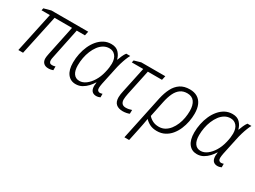

<svg xmlns="http://www.w3.org/2000/svg" viewBox="-50 -1159 2666 2011"><g transform="rotate(30 1283.0 -153.0)"><path d="M421 10Q383 10 362.5 -10.5Q342 -31 342 -67Q342 -78 344 -91Q346 -104 350 -124L425 -482H214L111 0H54L157 -482H56L62 -509L147 -532H592L581 -482H482L407 -120Q404 -108 402.5 -96.5Q401 -85 401 -78Q401 -59 410 -49Q419 -39 437 -39Q450 -39 460 -41Q470 -43 477 -46V0Q466 4 451.5 7Q437 10 421 10Z M750 10Q688 10 651.5 -37.5Q615 -85 615 -174Q615 -227 626 -280Q637 -333 658 -380Q679 -427 710 -463.5Q741 -500 780.5 -521Q820 -542 868 -542Q926 -542 957.5 -509Q989 -476 1000 -431H1003Q1010 -452 1023.5 -482.5Q1037 -513 1052 -532H1100Q1088 -511 1075.5 -479.5Q1063 -448 1051.5 -409.5Q1040 -371 1031 -326L990 -134Q987 -118 985 -103.5Q983 -89 983 -78Q983 -58 992.5 -48Q1002 -38 1016 -38Q1023 -38 1031 -39.5Q1039 -41 1047 -44V-1Q1039 3 1026 6.5Q1013 10 1000 10Q973 10 955.5 -3Q938 -16 932 -43.5Q926 -71 933 -114H930Q913 -86 887 -57.5Q861 -29 827 -9.5Q793 10 750 10ZM768 -39Q808 -39 845.5 -67Q883 -95 913 -143.5Q943 -192 958 -254Q967 -289 970.5 -317.5Q974 -346 974 -365Q974 -427 946 -460Q918 -493 873 -493Q835 -493 803.5 -474.5Q772 -456 748 -424Q724 -392 707 -351Q690 -310 681.5 -264.5Q673 -219 673 -174Q673 -109 697.5 -74Q722 -39 768 -39Z M1321 9Q1268 9 1239 -16.5Q1210 -42 1210 -97Q1210 -113 1213 -134Q1216 -155 1221 -176L1286 -482H1148L1154 -509L1234 -532H1524L1513 -482H1342L1277 -175Q1273 -154 1270.5 -136.5Q1268 -119 1268 -104Q1268 -74 1283 -56.5Q1298 -39 1330 -39Q1348 -39 1365 -42.5Q1382 -46 1400 -52L1399 -6Q1387 0 1364.5 4.5Q1342 9 1321 9Z M1586 -299Q1602 -372 1630 -426.5Q1658 -481 1703.5 -511.5Q1749 -542 1818 -542Q1872 -542 1910 -519Q1948 -496 1967.5 -452Q1987 -408 1987 -344Q1987 -298 1977.5 -248.5Q1968 -199 1948.5 -153Q1929 -107 1898.5 -70Q1868 -33 1826.5 -11.5Q1785 10 1732 10Q1682 10 1647 -8Q1612 -26 1588 -52Q1582 -16 1576 15Q1570 46 1563 80L1530 236H1473ZM1728 -39Q1769 -39 1801 -57.5Q1833 -76 1857 -107Q1881 -138 1897.5 -177.5Q1914 -217 1921.5 -260Q1929 -303 1929 -344Q1929 -415 1900.5 -454Q1872 -493 1814 -493Q1766 -493 1732 -468.5Q1698 -444 1676 -398Q1654 -352 1640 -285L1601 -96Q1621 -72 1653 -55.5Q1685 -39 1728 -39Z M2216 10Q2154 10 2117.5 -37.5Q2081 -85 2081 -174Q2081 -227 2092 -280Q2103 -333 2124 -380Q2145 -427 2176 -463.5Q2207 -500 2246.5 -521Q2286 -542 2334 -542Q2392 -542 2423.5 -509Q2455 -476 2466 -431H2469Q2476 -452 2489.5 -482.5Q2503 -513 2518 -532H2566Q2554 -511 2541.5 -479.5Q2529 -448 2517.5 -409.5Q2506 -371 2497 -326L2456 -134Q2453 -118 2451 -103.5Q2449 -89 2449 -78Q2449 -58 2458.5 -48Q2468 -38 2482 -38Q2489 -38 2497 -39.5Q2505 -41 2513 -44V-1Q2505 3 2492 6.5Q2479 10 2466 10Q2439 10 2421.5 -3Q2404 -16 2398 -43.5Q2392 -71 2399 -114H2396Q2379 -86 2353 -57.5Q2327 -29 2293 -9.5Q2259 10 2216 10ZM2234 -39Q2274 -39 2311.5 -67Q2349 -95 2379 -143.5Q2409 -192 2424 -254Q2433 -289 2436.5 -317.5Q2440 -346 2440 -365Q2440 -427 2412 -460Q2384 -493 2339 -493Q2301 -493 2269.5 -474.5Q2238 -456 2214 -424Q2190 -392 2173 -351Q2156 -310 2147.5 -264.5Q2139 -219 2139 -174Q2139 -109 2163.5 -74Q2188 -39 2234 -39Z"/></g></svg>

Font: Noto Sans Display Light
Style: Italic
Weight: 300
Italic angle: -12°
Designer: Monotype Design Team
Foundry: Monotype Imaging Inc.
Version: Version 2.003